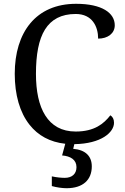

<svg xmlns="http://www.w3.org/2000/svg" viewBox="-20 -744 654 1004"><path d="M377.9 -724.1C167.5 -724.1 57.1 -574.7 57.1 -357.9C57.1 -248 83.5 -155.8 134.8 -91.3C178.7 -35.6 240.7 -1 321.3 7.8L304.7 68.8C348.1 72.3 379.9 90.8 379.9 129.9C379.9 164.6 357.4 186 318.8 186C300.8 186 274.9 183.6 251 178.2V229C275.4 235.8 305.2 240.2 328.1 240.2C413.6 240.2 460 196.8 460 126C460 73.2 427.7 39.6 362.8 34.2L368.7 9.8C509.3 7.8 576.2 -51.8 576.2 -102.1C576.2 -122.1 568.4 -133.8 557.1 -141.1C540 -119.1 519 -97.7 490.2 -82C461.4 -66.4 424.8 -56.2 376 -56.2C302.2 -56.2 250.5 -86.9 216.8 -140.1C183.1 -192.9 168 -268.6 168 -357.9C168 -458 182.1 -536.6 215.3 -589.8C248.5 -642.6 300.3 -670.9 376 -670.9C462.9 -670.9 493.2 -604.5 493.2 -542C543.5 -542 580.1 -569.3 580.1 -611.8C580.1 -675.8 514.2 -724.1 377.9 -724.1Z"/></svg>

Font: The Erased English
Style: Regular
Weight: 400
Designer: Monotype Design team + ligartures altered by 180 Amsterdam
Foundry: Monotype Imaging Inc.
Version: Version 1.030;Glyphs 3.1.2 (3151)